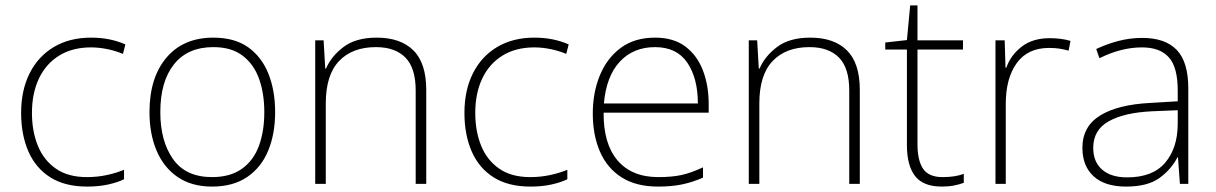

<svg xmlns="http://www.w3.org/2000/svg" viewBox="-20 -679 4490 709"><path d="M302 10Q220 10 166 -24Q112 -58 85 -119.5Q58 -181 58 -262Q58 -346 89.5 -408.5Q121 -471 179 -505.5Q237 -540 316 -540Q353 -540 384.5 -533.5Q416 -527 443 -515L434 -480Q405 -492 374.5 -498Q344 -504 316 -504Q248 -504 199 -474Q150 -444 124 -389.5Q98 -335 98 -262Q98 -195 119.5 -141.5Q141 -88 186 -56.5Q231 -25 301 -25Q339 -25 374 -32.5Q409 -40 438 -52V-17Q413 -5 378.5 2.5Q344 10 302 10Z M996 -265Q996 -185 970.5 -123Q945 -61 893 -25.5Q841 10 763 10Q688 10 636.5 -25Q585 -60 558.5 -122Q532 -184 532 -265Q532 -392 594.5 -466Q657 -540 768 -540Q847 -540 897 -504Q947 -468 971.5 -406Q996 -344 996 -265ZM572 -265Q572 -158 619 -91.5Q666 -25 763 -25Q830 -25 873 -55.5Q916 -86 936 -140Q956 -194 956 -265Q956 -333 937 -387Q918 -441 876.5 -473Q835 -505 768 -505Q673 -505 622.5 -441.5Q572 -378 572 -265Z M1371 -540Q1459 -540 1506.5 -493Q1554 -446 1554 -347V0H1515V-345Q1515 -428 1477 -466.5Q1439 -505 1368 -505Q1281 -505 1232 -453.5Q1183 -402 1183 -297V0H1144V-530H1175L1181 -426H1184Q1203 -471 1248.5 -505.5Q1294 -540 1371 -540Z M1939 10Q1857 10 1803 -24Q1749 -58 1722 -119.5Q1695 -181 1695 -262Q1695 -346 1726.5 -408.5Q1758 -471 1816 -505.5Q1874 -540 1953 -540Q1990 -540 2021.5 -533.5Q2053 -527 2080 -515L2071 -480Q2042 -492 2011.5 -498Q1981 -504 1953 -504Q1885 -504 1836 -474Q1787 -444 1761 -389.5Q1735 -335 1735 -262Q1735 -195 1756.5 -141.5Q1778 -88 1823 -56.5Q1868 -25 1938 -25Q1976 -25 2011 -32.5Q2046 -40 2075 -52V-17Q2050 -5 2015.5 2.5Q1981 10 1939 10Z M2399 -540Q2467 -540 2510.5 -507.5Q2554 -475 2575.5 -419.5Q2597 -364 2597 -294V-263H2209Q2208 -148 2260.5 -86.5Q2313 -25 2411 -25Q2460 -25 2495.5 -32.5Q2531 -40 2576 -61V-23Q2537 -6 2498.5 2Q2460 10 2410 10Q2329 10 2275.5 -24Q2222 -58 2195.5 -119Q2169 -180 2169 -260Q2169 -337 2195 -400.5Q2221 -464 2272 -502Q2323 -540 2399 -540ZM2399 -505Q2319 -505 2269 -451.5Q2219 -398 2210 -297H2557Q2557 -390 2518 -447.5Q2479 -505 2399 -505Z M2972 -540Q3060 -540 3107.5 -493Q3155 -446 3155 -347V0H3116V-345Q3116 -428 3078 -466.5Q3040 -505 2969 -505Q2882 -505 2833 -453.5Q2784 -402 2784 -297V0H2745V-530H2776L2782 -426H2785Q2804 -471 2849.5 -505.5Q2895 -540 2972 -540Z M3461 -25Q3484 -25 3503.5 -28Q3523 -31 3539 -37V-4Q3523 2 3503 6Q3483 10 3458 10Q3389 10 3359 -29Q3329 -68 3329 -143V-496H3249V-522L3329 -531L3341 -659H3368V-530H3536V-496H3368V-146Q3368 -87 3388.5 -56Q3409 -25 3461 -25Z M3856 -538Q3878 -538 3897 -535.5Q3916 -533 3933 -528L3926 -492Q3908 -497 3891.5 -499.5Q3875 -502 3854 -502Q3775 -502 3734.5 -446Q3694 -390 3694 -295V0H3656V-530H3690L3693 -429H3696Q3712 -475 3752.5 -506.5Q3793 -538 3856 -538Z M4198 -539Q4283 -539 4325.5 -494.5Q4368 -450 4368 -353V0H4337L4330 -98H4328Q4304 -52 4260.5 -21Q4217 10 4138 10Q4060 10 4018.5 -28Q3977 -66 3977 -133Q3977 -212 4042.5 -252.5Q4108 -293 4229 -299L4329 -305V-345Q4329 -431 4296 -467.5Q4263 -504 4197 -504Q4120 -504 4040 -464L4028 -498Q4066 -516 4109 -527.5Q4152 -539 4198 -539ZM4233 -268Q4131 -263 4074 -231Q4017 -199 4017 -133Q4017 -81 4050 -52.5Q4083 -24 4142 -24Q4236 -24 4282 -77.5Q4328 -131 4329 -219V-272Z"/></svg>

Font: Noto Sans Lao Looped ExtraLight
Style: Regular
Weight: 200
Designer: Mark Frömberg, Ben Mitchell
Foundry: The Fontpad Ltd
Version: Version 1.002; ttfautohint (v1.8.4.7-5d5b)